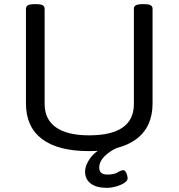

<svg xmlns="http://www.w3.org/2000/svg" viewBox="-20 -722 860 925"><path d="M409 6Q259 6 182 -52.5Q105 -111 105 -224V-680Q105 -691 114.5 -696.5Q124 -702 146 -702H154Q177 -702 186 -696.5Q195 -691 195 -680V-221Q195 -147 249.5 -108.5Q304 -70 409 -70Q625 -70 625 -221V-680Q625 -691 634.5 -696.5Q644 -702 666 -702H674Q697 -702 706 -696.5Q715 -691 715 -680V-224Q715 -111 637.5 -52.5Q560 6 409 6ZM494 183Q445 183 417.5 162.5Q390 142 390 105Q390 73 416 38Q442 3 494 -17L544 -10Q504 9 481 33.5Q458 58 458 85Q458 119 497 119Q529 119 546.5 108.5Q564 98 574 98Q583 98 589 112.5Q595 127 595 137Q595 149 578.5 159.5Q562 170 538.5 176.5Q515 183 494 183Z"/></svg>

Font: Asap Expanded
Style: Regular
Weight: 400
Width: 7
Designer: Pablo Cosgaya
Foundry: Omnibus-Type
Version: Version 3.001; ttfautohint (v1.8.4.7-5d5b)